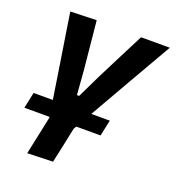

<svg xmlns="http://www.w3.org/2000/svg" viewBox="-128 -604 824 901"><g transform="rotate(20 284.0 -153.0)"><path d="M23 0 40 -80H136Q127 -137.5 119 -190L105.5 -277Q97 -331 88.2 -386.8Q79.5 -442.5 71 -498L201.5 -502Q207.5 -439 213.5 -379.5Q219.5 -320 225.5 -257L234.5 -140H245.5L303 -259Q334.5 -321.5 364.8 -381Q395 -440.5 424.5 -498H568Q536 -442 503.2 -385.2Q470.5 -328.5 438.5 -273L386.5 -182Q372 -156.5 357.2 -131Q342.5 -105.5 328 -80H420.5L403.5 0H282Q278 6.5 274 13.5Q264.5 60 255.2 103.5Q246 147 236 192L108.5 196Q118.5 148.5 128.5 101.8Q138.5 55 149 5L148.5 0Z"/></g></svg>

Font: Commissioner SemiBold
Style: Italic
Weight: 600
Italic angle: -12°
Designer: Kostas Bartsokas
Foundry: Kostas Bartsokas
Version: Version 1.000; ttfautohint (v1.8.3)